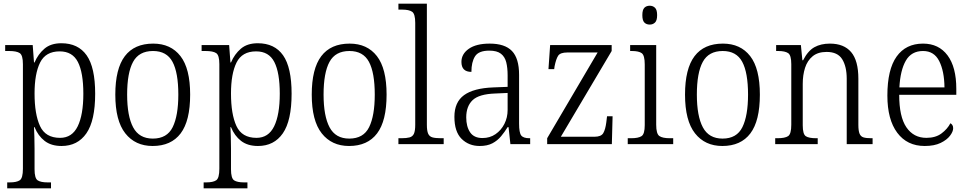

<svg xmlns="http://www.w3.org/2000/svg" viewBox="-20 -780 5243 1039"><path d="M19 239V207H33Q70 207 87 195.5Q104 184 104 133V-433Q104 -481 87 -492.5Q70 -504 29 -504H8V-536H157L164 -442H167Q186 -487 220.5 -516.5Q255 -546 312 -546Q403 -546 449 -480.5Q495 -415 495 -273Q495 -127 447.5 -58.5Q400 10 313 10Q257 10 221.5 -17.5Q186 -45 167 -92H164Q165 -71 166 -40.5Q167 -10 167 25V136Q167 185 184 196Q201 207 237 207H256V239ZM305 -34Q370 -34 400.5 -96.5Q431 -159 431 -273Q431 -387 401.5 -444.5Q372 -502 303 -502Q227 -502 197 -441.5Q167 -381 167 -274Q167 -162 196.5 -98Q226 -34 305 -34Z M806 10Q712 10 658 -58.5Q604 -127 604 -268Q604 -408 655.5 -476Q707 -544 809 -544Q904 -544 956.5 -476.5Q1009 -409 1009 -268Q1009 -126 957.5 -58Q906 10 806 10ZM807 -30Q884 -30 914.5 -92Q945 -154 945 -268Q945 -387 913.5 -445.5Q882 -504 808 -504Q732 -504 700 -445Q668 -386 668 -268Q668 -152 700.5 -91Q733 -30 807 -30Z M1082 239V207H1096Q1133 207 1150 195.5Q1167 184 1167 133V-433Q1167 -481 1150 -492.5Q1133 -504 1092 -504H1071V-536H1220L1227 -442H1230Q1249 -487 1283.5 -516.5Q1318 -546 1375 -546Q1466 -546 1512 -480.5Q1558 -415 1558 -273Q1558 -127 1510.5 -58.5Q1463 10 1376 10Q1320 10 1284.5 -17.5Q1249 -45 1230 -92H1227Q1228 -71 1229 -40.5Q1230 -10 1230 25V136Q1230 185 1247 196Q1264 207 1300 207H1319V239ZM1368 -34Q1433 -34 1463.5 -96.5Q1494 -159 1494 -273Q1494 -387 1464.5 -444.5Q1435 -502 1366 -502Q1290 -502 1260 -441.5Q1230 -381 1230 -274Q1230 -162 1259.5 -98Q1289 -34 1368 -34Z M1869 10Q1775 10 1721 -58.5Q1667 -127 1667 -268Q1667 -408 1718.5 -476Q1770 -544 1872 -544Q1967 -544 2019.5 -476.5Q2072 -409 2072 -268Q2072 -126 2020.5 -58Q1969 10 1869 10ZM1870 -30Q1947 -30 1977.5 -92Q2008 -154 2008 -268Q2008 -387 1976.5 -445.5Q1945 -504 1871 -504Q1795 -504 1763 -445Q1731 -386 1731 -268Q1731 -152 1763.5 -91Q1796 -30 1870 -30Z M2136 0V-32H2152Q2180 -32 2196.5 -36.5Q2213 -41 2220 -56.5Q2227 -72 2227 -105V-656Q2227 -705 2210 -716.5Q2193 -728 2156 -728H2136V-760H2290V-105Q2290 -72 2297 -56.5Q2304 -41 2320.5 -36.5Q2337 -32 2366 -32H2381V0Z M2576 10Q2517 10 2478 -28.5Q2439 -67 2439 -148Q2439 -227 2491 -265Q2543 -303 2650 -307L2727 -310V-372Q2727 -413 2719.5 -443Q2712 -473 2690.5 -489.5Q2669 -506 2628 -506Q2570 -506 2550.5 -475Q2531 -444 2531 -391Q2477 -391 2477 -445Q2477 -488 2517 -516Q2557 -544 2630 -544Q2712 -544 2750.5 -504Q2789 -464 2789 -375V-111Q2789 -62 2800.5 -47Q2812 -32 2845 -32H2849V0H2742L2732 -92H2727Q2711 -66 2691.5 -42.5Q2672 -19 2644.5 -4.5Q2617 10 2576 10ZM2591 -33Q2631 -33 2661.5 -54Q2692 -75 2709.5 -109.5Q2727 -144 2727 -185V-277L2660 -274Q2572 -271 2537.5 -238Q2503 -205 2503 -145Q2503 -95 2524 -64Q2545 -33 2591 -33Z M2941 0V-32L3214 -496H3050Q3012 -496 3000.5 -478.5Q2989 -461 2981 -421L2979 -406H2948L2957 -536H3290V-504L3015 -40H3197Q3233 -40 3244.5 -59.5Q3256 -79 3261 -118L3265 -151H3295L3291 0Z M3496 -647Q3478 -647 3467 -658Q3456 -669 3456 -698Q3456 -727 3467 -738Q3478 -749 3496 -749Q3513 -749 3524.5 -738Q3536 -727 3536 -698Q3536 -669 3524.5 -658Q3513 -647 3496 -647ZM3377 0V-32H3395Q3435 -32 3452 -43.5Q3469 -55 3469 -103V-431Q3469 -480 3453 -492Q3437 -504 3399 -504H3390V-536H3531V-105Q3531 -56 3548 -44Q3565 -32 3605 -32H3623V0Z M3889 10Q3795 10 3741 -58.5Q3687 -127 3687 -268Q3687 -408 3738.5 -476Q3790 -544 3892 -544Q3987 -544 4039.5 -476.5Q4092 -409 4092 -268Q4092 -126 4040.5 -58Q3989 10 3889 10ZM3890 -30Q3967 -30 3997.5 -92Q4028 -154 4028 -268Q4028 -387 3996.5 -445.5Q3965 -504 3891 -504Q3815 -504 3783 -445Q3751 -386 3751 -268Q3751 -152 3783.5 -91Q3816 -30 3890 -30Z M4175 0V-32H4187Q4228 -32 4245 -43.5Q4262 -55 4262 -105V-433Q4262 -481 4245 -492.5Q4228 -504 4191 -504H4180V-536H4314L4322 -454H4326Q4352 -505 4387 -524.5Q4422 -544 4471 -544Q4547 -544 4586 -498Q4625 -452 4625 -354V-105Q4625 -72 4631.5 -56.5Q4638 -41 4653 -36.5Q4668 -32 4695 -32H4702V0H4562V-354Q4562 -420 4537.5 -459.5Q4513 -499 4453 -499Q4406 -499 4377.5 -475.5Q4349 -452 4336.5 -413Q4324 -374 4324 -326V-102Q4324 -54 4340.5 -43Q4357 -32 4397 -32H4405V0Z M4984 10Q4889 10 4835.5 -61.5Q4782 -133 4782 -263Q4782 -404 4832 -474Q4882 -544 4975 -544Q5060 -544 5107.5 -480.5Q5155 -417 5155 -299V-267H4846Q4846 -148 4885 -91Q4924 -34 4993 -34Q5043 -34 5075 -58Q5107 -82 5123 -113Q5129 -110 5133.5 -103.5Q5138 -97 5138 -86Q5138 -68 5121 -45.5Q5104 -23 5070 -6.5Q5036 10 4984 10ZM5091 -307Q5090 -395 5062.5 -449.5Q5035 -504 4975 -504Q4912 -504 4882 -452Q4852 -400 4847 -307Z"/></svg>

Font: Noto Serif Armenian SemiCondensed Light
Style: Regular
Weight: 300
Width: 4
Designer: Monotype Design Team
Foundry: Monotype Imaging Inc.
Version: Version 2.008; ttfautohint (v1.8.4.7-5d5b)